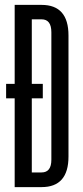

<svg xmlns="http://www.w3.org/2000/svg" viewBox="-20 -765 340 785"><path d="M5 -422H40V-745H150Q260 -745 260 -620V-125Q260 0 150 0H40V-363H5ZM110 -422H155V-363H110V-60H150Q190 -60 190 -112V-633Q190 -686 150 -686H110Z"/></svg>

Font: Exetegue
Style: Regular
Weight: 400
Designer: Fábio Duarte Martins
Foundry: Fábio Duarte Martins
Version: Version 0.001